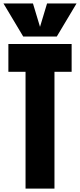

<svg xmlns="http://www.w3.org/2000/svg" viewBox="-40 -1121 475 1141"><path d="M283.7 0H111.8V-694.3H9.8V-859.4H385.7V-694.3H283.7ZM297.4 -903.8H98.1L-19.5 -1100.6H155.8L197.8 -961.4L239.7 -1100.6H415Z"/></svg>

Font: Anton
Style: Regular
Weight: 400
Designer: Vernon Adams, Tural Alisoy
Foundry: Vernon Adams
Version: Version 2.300